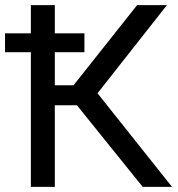

<svg xmlns="http://www.w3.org/2000/svg" viewBox="-24 -731 697 751"><path d="M276.9 -319.3H190.4V0H96.7V-526.9H-4.4V-600.6H96.7V-710.9H190.4V-600.6H306.2V-526.9H190.4V-397.5H263.7L512.2 -710.9H628.9L357.4 -366.2L648.9 0H534.2Z"/></svg>

Font: MAUL
Style: Regular
Weight: 400
Designer: MAUL
Version: Version 1.0; 2020; ttfautohint (v1.8.3)